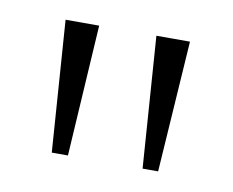

<svg xmlns="http://www.w3.org/2000/svg" viewBox="-39 -761 369 304"><g transform="rotate(10 145.0 -608.5)"><path d="M60 -503H86L99 -714H45ZM206 -503H231L245 -714H191Z"/></g></svg>

Font: Noto Serif Hebrew SemiCondensed ExtraLight
Style: Regular
Weight: 200
Width: 4
Designer: Monotype Design Team
Foundry: Monotype Imaging Inc.
Version: Version 2.004